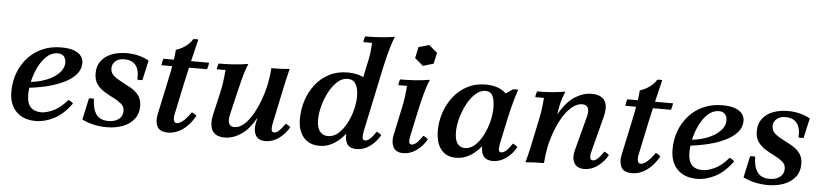

<svg xmlns="http://www.w3.org/2000/svg" viewBox="-44 -957 5199 1215"><g transform="rotate(5 2556.0 -349.5)"><path d="M236 -43Q265 -43 308.5 -62Q352 -81 400 -136Q409 -132 416 -127.5Q423 -123 430 -116Q380 -46 321 -15.5Q262 15 204 15Q125 15 80 -31Q35 -77 35 -157Q35 -221 55.5 -276Q76 -331 114.5 -373.5Q153 -416 206.5 -439.5Q260 -463 325 -463Q379 -463 409.5 -450.5Q440 -438 453.5 -418.5Q467 -399 467 -376Q467 -335 439 -303Q411 -271 362 -247.5Q313 -224 252 -209.5Q191 -195 126 -189L123 -226Q190 -230 243 -249.5Q296 -269 327.5 -300.5Q359 -332 359 -368Q359 -394 346 -409Q333 -424 307 -424Q269 -424 238.5 -396.5Q208 -369 186.5 -326Q165 -283 154 -235.5Q143 -188 143 -148Q143 -92 167 -67.5Q191 -43 236 -43Z M656 15Q615 15 576.5 7Q538 -1 498 -20L528 -157Q544 -160 560 -157Q560 -96 584 -60.5Q608 -25 662 -25Q703 -25 728 -44Q753 -63 753 -97Q753 -124 733 -141Q713 -158 684 -172.5Q655 -187 625.5 -204.5Q596 -222 576 -249Q556 -276 556 -319Q556 -367 581 -399Q606 -431 648 -447Q690 -463 742 -463Q783 -463 819 -453.5Q855 -444 883 -428L855 -302Q839 -299 823 -302Q826 -364 802 -393.5Q778 -423 730 -423Q693 -423 673 -404.5Q653 -386 653 -360Q653 -331 673.5 -313Q694 -295 724 -280Q754 -265 784 -248Q814 -231 834.5 -204.5Q855 -178 855 -136Q855 -86 827.5 -52Q800 -18 755 -1.5Q710 15 656 15Z M966 -406Q967 -415 969.5 -427Q972 -439 976 -448H1266Q1265 -441 1262.5 -428Q1260 -415 1256 -406ZM1185 -126Q1193 -122 1200.5 -117.5Q1208 -113 1215 -106Q1181 -46 1137 -15.5Q1093 15 1045 15Q992 15 976 -17Q960 -49 970 -95L1016 -310Q1022 -338 1029 -373Q1036 -408 1041.5 -444Q1047 -480 1049 -511Q1070 -517 1090 -528.5Q1110 -540 1127 -555.5Q1144 -571 1153 -588Q1169 -591 1185 -588Q1165 -509 1150 -443Q1135 -377 1120 -309L1076 -100Q1072 -77 1077 -63Q1082 -49 1096 -49Q1108 -49 1129.5 -64Q1151 -79 1185 -126Z M1405 15Q1347 15 1326 -21Q1305 -57 1320 -125L1352 -264Q1360 -299 1365 -333.5Q1370 -368 1373 -411H1318Q1318 -419 1320.5 -430Q1323 -441 1326 -448Q1373 -448 1419.5 -451Q1466 -454 1514 -462Q1503 -438 1492 -401.5Q1481 -365 1472.5 -328.5Q1464 -292 1457 -264L1425 -129Q1418 -95 1426 -75.5Q1434 -56 1460 -56Q1490 -56 1518.5 -80Q1547 -104 1571.5 -144.5Q1596 -185 1615.5 -236.5Q1635 -288 1647 -343H1675Q1646 -209 1602.5 -130.5Q1559 -52 1508 -18.5Q1457 15 1405 15ZM1664 15Q1617 15 1600.5 -17Q1584 -49 1594 -95L1647 -343Q1652 -370 1656 -396Q1660 -422 1661 -448Q1691 -448 1719 -449Q1747 -450 1777 -453Q1769 -422 1763 -395.5Q1757 -369 1751 -342L1700 -100Q1695 -75 1697 -59.5Q1699 -44 1714 -44Q1728 -44 1744 -58.5Q1760 -73 1783 -106Q1791 -102 1798.5 -97.5Q1806 -93 1813 -86Q1787 -41 1747.5 -13Q1708 15 1664 15Z M2242 15Q2195 15 2179 -17Q2163 -49 2173 -95L2185 -153L2224 -240L2219 -317L2261 -516Q2270 -553 2275.5 -590Q2281 -627 2282 -663H2227Q2227 -670 2229.5 -681.5Q2232 -693 2235 -700Q2280 -700 2327.5 -703Q2375 -706 2423 -714Q2412 -689 2401 -652.5Q2390 -616 2381 -579.5Q2372 -543 2366 -516L2278 -100Q2273 -75 2275 -59.5Q2277 -44 2292 -44Q2306 -44 2322.5 -58.5Q2339 -73 2361 -106Q2369 -102 2376.5 -97.5Q2384 -93 2391 -86Q2365 -41 2326 -13Q2287 15 2242 15ZM2007 15Q1942 15 1905.5 -27.5Q1869 -70 1869 -144Q1869 -204 1887 -260.5Q1905 -317 1940.5 -363Q1976 -409 2027.5 -436Q2079 -463 2146 -463Q2210 -463 2256 -436.5Q2302 -410 2313 -363L2254 -320Q2254 -261 2235.5 -202Q2217 -143 2182.5 -93.5Q2148 -44 2103.5 -14.5Q2059 15 2007 15ZM2055 -51Q2090 -51 2119.5 -76.5Q2149 -102 2171 -143Q2193 -184 2205 -230.5Q2217 -277 2217 -317Q2217 -368 2200 -395.5Q2183 -423 2149 -423Q2114 -423 2084 -396Q2054 -369 2031.5 -326.5Q2009 -284 1996.5 -236.5Q1984 -189 1984 -149Q1984 -100 2003 -75.5Q2022 -51 2055 -51Z M2539 15Q2492 15 2475.5 -17Q2459 -49 2469 -95L2505 -264Q2513 -299 2518 -333.5Q2523 -368 2526 -411H2471Q2471 -419 2473.5 -430Q2476 -441 2479 -448Q2526 -448 2572 -451Q2618 -454 2667 -462Q2656 -438 2645 -401.5Q2634 -365 2625 -328.5Q2616 -292 2610 -264L2575 -100Q2569 -75 2571 -59.5Q2573 -44 2588 -44Q2602 -44 2618.5 -58.5Q2635 -73 2657 -106Q2666 -102 2673 -97.5Q2680 -93 2687 -86Q2662 -41 2622.5 -13Q2583 15 2539 15ZM2644 -681 2697 -636 2682 -566 2615 -546 2562 -591 2577 -662Z M3108 15Q3061 15 3044 -17Q3027 -49 3037 -95L3052 -164L3092 -248L3099 -382L3197 -448Q3213 -451 3229 -448Q3215 -408 3201.5 -356.5Q3188 -305 3179 -264L3144 -100Q3139 -75 3140.5 -59.5Q3142 -44 3157 -44Q3171 -44 3187.5 -58.5Q3204 -73 3226 -106Q3235 -102 3242 -97.5Q3249 -93 3256 -86Q3231 -41 3191.5 -13Q3152 15 3108 15ZM2873 15Q2812 15 2778.5 -27.5Q2745 -70 2745 -148Q2745 -206 2764 -262Q2783 -318 2818.5 -363.5Q2854 -409 2905.5 -436Q2957 -463 3023 -463Q3087 -463 3129.5 -436Q3172 -409 3184 -363L3120 -320Q3120 -261 3101.5 -202Q3083 -143 3049 -93.5Q3015 -44 2970.5 -14.5Q2926 15 2873 15ZM2925 -51Q2958 -51 2987 -76.5Q3016 -102 3037.5 -143Q3059 -184 3071 -231.5Q3083 -279 3083 -322Q3083 -368 3070 -395.5Q3057 -423 3024 -423Q2991 -423 2961 -396Q2931 -369 2908.5 -326.5Q2886 -284 2873 -236.5Q2860 -189 2860 -148Q2860 -99 2877 -75Q2894 -51 2925 -51Z M3315 5Q3324 -27 3330 -53.5Q3336 -80 3342 -106L3375 -264Q3383 -299 3388 -333.5Q3393 -368 3396 -411H3341Q3341 -419 3343.5 -430Q3346 -441 3349 -448Q3396 -448 3437.5 -451Q3479 -454 3528 -462Q3516 -435 3508 -408.5Q3500 -382 3495 -353Q3490 -324 3486 -288L3446 -105Q3441 -79 3437.5 -53Q3434 -27 3432 0Q3402 0 3374 1Q3346 2 3315 5ZM3689 15Q3642 15 3624.5 -17Q3607 -49 3619 -95L3678 -319Q3687 -354 3677.5 -373Q3668 -392 3641 -392Q3610 -392 3579.5 -368Q3549 -344 3523.5 -303.5Q3498 -263 3478 -211.5Q3458 -160 3446 -105H3418Q3447 -240 3491.5 -318Q3536 -396 3588.5 -429.5Q3641 -463 3695 -463Q3755 -463 3778 -428Q3801 -393 3783 -324L3725 -100Q3718 -75 3721 -59.5Q3724 -44 3738 -44Q3752 -44 3768.5 -58.5Q3785 -73 3807 -106Q3816 -102 3823 -97.5Q3830 -93 3837 -86Q3812 -41 3772.5 -13Q3733 15 3689 15Z M3913 -406Q3914 -415 3916.5 -427Q3919 -439 3923 -448H4213Q4212 -441 4209.5 -428Q4207 -415 4203 -406ZM4132 -126Q4140 -122 4147.5 -117.5Q4155 -113 4162 -106Q4128 -46 4084 -15.5Q4040 15 3992 15Q3939 15 3923 -17Q3907 -49 3917 -95L3963 -310Q3969 -338 3976 -373Q3983 -408 3988.5 -444Q3994 -480 3996 -511Q4017 -517 4037 -528.5Q4057 -540 4074 -555.5Q4091 -571 4100 -588Q4116 -591 4132 -588Q4112 -509 4097 -443Q4082 -377 4067 -309L4023 -100Q4019 -77 4024 -63Q4029 -49 4043 -49Q4055 -49 4076.5 -64Q4098 -79 4132 -126Z M4436 -43Q4465 -43 4508.5 -62Q4552 -81 4600 -136Q4609 -132 4616 -127.5Q4623 -123 4630 -116Q4580 -46 4521 -15.5Q4462 15 4404 15Q4325 15 4280 -31Q4235 -77 4235 -157Q4235 -221 4255.5 -276Q4276 -331 4314.5 -373.5Q4353 -416 4406.5 -439.5Q4460 -463 4525 -463Q4579 -463 4609.5 -450.5Q4640 -438 4653.5 -418.5Q4667 -399 4667 -376Q4667 -335 4639 -303Q4611 -271 4562 -247.5Q4513 -224 4452 -209.5Q4391 -195 4326 -189L4323 -226Q4390 -230 4443 -249.5Q4496 -269 4527.5 -300.5Q4559 -332 4559 -368Q4559 -394 4546 -409Q4533 -424 4507 -424Q4469 -424 4438.5 -396.5Q4408 -369 4386.5 -326Q4365 -283 4354 -235.5Q4343 -188 4343 -148Q4343 -92 4367 -67.5Q4391 -43 4436 -43Z M4856 15Q4815 15 4776.5 7Q4738 -1 4698 -20L4728 -157Q4744 -160 4760 -157Q4760 -96 4784 -60.5Q4808 -25 4862 -25Q4903 -25 4928 -44Q4953 -63 4953 -97Q4953 -124 4933 -141Q4913 -158 4884 -172.5Q4855 -187 4825.5 -204.5Q4796 -222 4776 -249Q4756 -276 4756 -319Q4756 -367 4781 -399Q4806 -431 4848 -447Q4890 -463 4942 -463Q4983 -463 5019 -453.5Q5055 -444 5083 -428L5055 -302Q5039 -299 5023 -302Q5026 -364 5002 -393.5Q4978 -423 4930 -423Q4893 -423 4873 -404.5Q4853 -386 4853 -360Q4853 -331 4873.5 -313Q4894 -295 4924 -280Q4954 -265 4984 -248Q5014 -231 5034.5 -204.5Q5055 -178 5055 -136Q5055 -86 5027.5 -52Q5000 -18 4955 -1.5Q4910 15 4856 15Z"/></g></svg>

Font: Poltawski Nowy Medium
Style: Italic
Weight: 500
Italic angle: -12°
Version: Version 1.001;gftools[0.9.25]